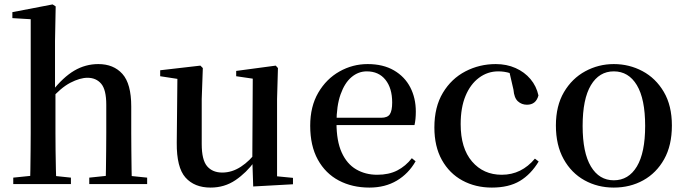

<svg xmlns="http://www.w3.org/2000/svg" viewBox="-20 -833 3105 869"><path d="M40 0V-29L147 -40H197L301 -29V0ZM116 0Q117 -25 117.5 -66.5Q118 -108 118.5 -153Q119 -198 119 -232V-746L36 -751V-778L218 -813L232 -804L229 -647V-430L231 -417V-232Q231 -198 231.5 -153Q232 -108 233 -66.5Q234 -25 235 0ZM384 0V-29L489 -40H539L646 -29V0ZM458 0Q459 -25 459.5 -66Q460 -107 460.5 -152Q461 -197 461 -232V-359Q461 -427 438 -454Q415 -481 376 -481Q342 -481 298.5 -458.5Q255 -436 205 -379L181 -418H214Q266 -484 316.5 -513.5Q367 -543 425 -543Q494 -543 534 -498.5Q574 -454 574 -351V-232Q574 -197 574.5 -152Q575 -107 575.5 -66Q576 -25 577 0Z M933 16Q860 16 819.5 -29.5Q779 -75 780 -187L783 -492L809 -472L705 -488V-515L887 -536L898 -525L893 -385V-181Q893 -109 917.5 -80.5Q942 -52 986 -52Q1030 -52 1070.5 -78.5Q1111 -105 1143 -149L1172 -103H1133Q1095 -51 1045.5 -17.5Q996 16 933 16ZM1126 11 1122 -111V-113L1124 -477L1049 -488V-512L1228 -536L1238 -525L1234 -385V-35L1306 -28V1Z M1652 16Q1574 16 1513.5 -16Q1453 -48 1418.5 -110.5Q1384 -173 1384 -264Q1384 -351 1420.5 -413.5Q1457 -476 1516.5 -509.5Q1576 -543 1644 -543Q1714 -543 1763 -514.5Q1812 -486 1837 -437.5Q1862 -389 1862 -328Q1862 -292 1856 -267H1434V-300H1705Q1734 -300 1744.5 -316Q1755 -332 1755 -369Q1755 -434 1724.5 -472Q1694 -510 1640 -510Q1602 -510 1571 -484Q1540 -458 1521.5 -406Q1503 -354 1503 -277Q1503 -195 1526.5 -143Q1550 -91 1592 -66.5Q1634 -42 1687 -42Q1740 -42 1778 -61.5Q1816 -81 1844 -117L1861 -103Q1829 -47 1776 -15.5Q1723 16 1652 16Z M2206 16Q2132 16 2073 -16Q2014 -48 1980 -109Q1946 -170 1946 -256Q1946 -349 1984.5 -413Q2023 -477 2086.5 -510Q2150 -543 2224 -543Q2273 -543 2313.5 -525Q2354 -507 2381 -475Q2408 -443 2417 -401Q2406 -359 2365 -359Q2341 -359 2324 -374.5Q2307 -390 2304 -427L2283 -518L2343 -476Q2314 -494 2288.5 -502Q2263 -510 2235 -510Q2187 -510 2148 -481Q2109 -452 2087 -399Q2065 -346 2065 -271Q2065 -162 2116.5 -102Q2168 -42 2251 -42Q2296 -42 2333.5 -60.5Q2371 -79 2401 -115L2418 -102Q2383 -44 2333 -14Q2283 16 2206 16Z M2758 16Q2685 16 2625.5 -17Q2566 -50 2531 -113Q2496 -176 2496 -265Q2496 -354 2532.5 -416Q2569 -478 2629 -510.5Q2689 -543 2758 -543Q2828 -543 2888 -511Q2948 -479 2984.5 -417Q3021 -355 3021 -265Q3021 -175 2986 -112.5Q2951 -50 2891.5 -17Q2832 16 2758 16ZM2758 -17Q2825 -17 2862.5 -79.5Q2900 -142 2900 -263Q2900 -385 2862.5 -447.5Q2825 -510 2758 -510Q2692 -510 2654.5 -447.5Q2617 -385 2617 -263Q2617 -142 2654.5 -79.5Q2692 -17 2758 -17Z"/></svg>

Font: Noto Serif TC SemiBold
Style: Regular
Weight: 600
Version: Version 2.002-H1;hotconv 1.1.0;makeotfexe 2.6.0